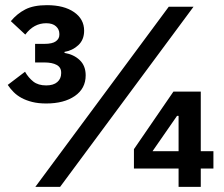

<svg xmlns="http://www.w3.org/2000/svg" viewBox="-20 -724 867 744"><path d="M152 -554Q183 -554 196.5 -564Q210 -574 210 -589V-593Q210 -610 197 -622Q184 -634 159 -634Q111 -634 78 -590L22 -642Q46 -671 78 -687.5Q110 -704 162 -704Q228 -704 267 -677Q306 -650 306 -605Q306 -570 283.5 -549Q261 -528 230 -523V-519Q266 -513 289 -491Q312 -469 312 -432Q312 -381 270 -352Q228 -323 159 -323Q128 -323 104.5 -329Q81 -335 63.5 -344.5Q46 -354 33 -367Q20 -380 10 -395L77 -446Q90 -423 109 -408Q128 -393 159 -393Q187 -393 202 -406Q217 -419 217 -440V-443Q217 -463 199.5 -472.5Q182 -482 152 -482H116V-554ZM117 0 634 -698H730L213 0ZM672 0V-71H499V-146L652 -369H758V-138H807V-71H758V0ZM672 -275H666L571 -138H672Z"/></svg>

Font: IBM Plex Sans Hebrew SemiBold
Style: Regular
Weight: 600
Designer: Mike Abbink, Paul van der Laan, Pieter van Rosmalen, Yanek Iontef
Foundry: Bold Monday
Version: Version 1.2